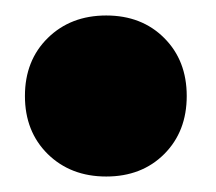

<svg xmlns="http://www.w3.org/2000/svg" viewBox="-20 -417 279 248"><path d="M41.7 -367.9Q71.3 -397 117.2 -397Q163.1 -397 192.1 -367.9Q221.2 -338.9 221.2 -293Q221.2 -247.1 192.1 -218Q163.1 -189 117.2 -189Q71.3 -189 41.7 -218Q12.2 -247.1 12.2 -293Q12.2 -338.9 41.7 -367.9Z"/></svg>

Font: Montserrat arm ExtraBold
Style: Regular
Weight: 800
Designer: Julieta Ulanovsky
Foundry: Julieta Ulanovsky
Version: Version 6.000;PS 006.000;hotconv 1.0.88;makeotf.lib2.5.64775